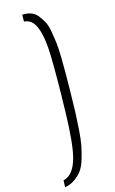

<svg xmlns="http://www.w3.org/2000/svg" viewBox="-188 -856 626 1045"><g transform="rotate(-20 124.5 -334.0)"><path d="M-5.9 147.5 -1.5 109.4Q58.6 101.1 90.3 10.3Q116.2 -62.5 136.2 -240.7Q139.2 -267.1 145 -322.3Q146 -330.1 146.5 -334Q166 -526.4 167 -593.3Q168.9 -723.1 128.4 -759.8Q113.3 -773.4 91.8 -776.4L95.7 -814.9Q123.5 -813.5 144.5 -804Q165.5 -794.4 179 -773.7Q192.4 -752.9 201.7 -731.7Q210.9 -710.4 214.1 -672.1Q217.3 -633.8 218.3 -603.8Q219.2 -573.7 215.6 -521.2Q211.9 -468.8 208.5 -432.9Q205.1 -397 198.7 -334Q191.4 -262.7 186.5 -222.7Q181.6 -182.6 172.6 -125Q163.6 -67.4 154.3 -35.2Q145 -2.9 129.9 35.4Q114.7 73.7 96.4 94Q78.1 114.3 52.2 129.4Q26.4 144.5 -5.9 147.5Z"/></g></svg>

Font: Oswald
Style: Extra-Light
Weight: 200
Designer: Vernon Adams
Foundry: Vernon Adams
Version: 3.0; ttfautohint (v0.94.23-7a4d-dirty) -l 8 -r 50 -G 200 -x 